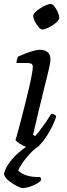

<svg xmlns="http://www.w3.org/2000/svg" viewBox="-30 -752 339 972"><path d="M136.3 0Q121.7 0 102.1 -8Q82.5 -16.1 67 -26.6Q51.4 -37.2 48.4 -44Q52.1 -53.5 59.5 -80.8Q67 -108.2 76.8 -146Q86.7 -183.8 97.1 -225.1Q107.5 -266.5 116.5 -305.1Q125.5 -343.8 130.8 -372.6Q136.2 -401.4 136.2 -413.5Q136.2 -425.3 129.1 -429.2Q121.9 -433 108.6 -433H53.5Q53.5 -442.6 56.3 -452Q59 -461.4 61 -465.4Q76.5 -472.4 97.3 -480.5Q118.1 -488.7 138.3 -494.3Q158.5 -500 171.8 -500Q197.7 -500 211.6 -487.2Q225.5 -474.4 225.5 -451.3Q225.5 -442.6 221.9 -423.4Q218.3 -404.1 210.7 -374.1Q203.2 -344 192.7 -300.9Q182.3 -257.8 168.1 -200.5Q154 -143.2 137.3 -69.8L147.5 -62.8Q157.5 -72.8 172.7 -92.7Q187.8 -112.5 203.7 -135.7Q219.5 -158.9 229.5 -175.8Q238.3 -175.8 245.1 -171.9Q251.9 -168 254.6 -163.2Q248.6 -142.2 235.5 -114.6Q222.4 -87 204.9 -60.5Q187.4 -34 169.6 -17Q151.9 0 136.3 0ZM184.4 -602.5Q176.1 -602.5 165.2 -615.3Q154.3 -628.1 146.2 -644.2Q138.1 -660.3 138.1 -671.7Q138.1 -680.2 148.7 -690.6Q159.2 -701 174.4 -710.5Q189.6 -719.9 204.2 -726.1Q218.8 -732.2 226.3 -732.2Q235.7 -732.2 245.6 -719.4Q255.5 -706.6 262.7 -690.1Q269.9 -673.6 269.9 -662.2Q269.9 -653.5 259.9 -643.2Q250 -632.9 235.3 -623.5Q220.6 -614 206.8 -608.3Q193 -602.5 184.4 -602.5ZM83.8 200Q77 200 56.2 190Q35.3 180 15.2 164Q-5 148 -10 129Q-4.2 102.6 14.3 76.1Q32.8 49.6 58.3 26.3Q83.7 3 110.2 -14L170.2 -14.8Q143.2 2.5 120.8 26.6Q98.5 50.7 83.3 73.4Q68 96.1 61.8 111.1Q78.6 128.6 107.4 137Q136.2 145.3 173 144.1Q175.2 147.4 177.1 151.4Q179 155.5 177.2 162Q161.2 178.2 132.7 189.1Q104.1 200 83.8 200Z"/></svg>

Font: Texturina Medium
Style: Italic
Weight: 500
Italic angle: -11°
Designer: Guillermo Torres Carreño
Foundry: Omnibus-Type
Version: Version 1.002